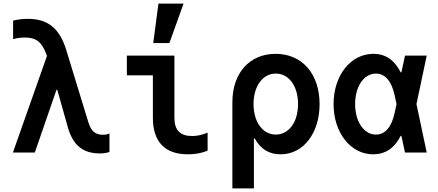

<svg xmlns="http://www.w3.org/2000/svg" viewBox="-20 -850 2440 1070"><path d="M52 0H174L295 -350H299L358 -141C386 -41 442 5 536 5C555 5 572 3 590 -3V-106C579 -101 566 -99 553 -99C511 -99 487 -120 472 -170L349 -572C311 -695 245 -745 134 -745C107 -745 82 -742 53 -735V-632C75 -638 96 -641 118 -641C182 -641 214 -616 240 -543L242 -539Z M952 -540H687V-430H832V-193C832 -60 899 10 1027 10C1068 10 1107 3 1137 -11V-111C1108 -98 1078 -92 1050 -92C984 -92 952 -125 952 -193ZM1003 -830H863L834 -610H924Z M1544 10C1670 10 1761 -107 1761 -270C1761 -438 1664 -550 1516 -550C1370 -550 1275 -442 1275 -280V200H1395V-78H1400C1431 -20 1479 10 1544 10ZM1393 -270C1393 -370 1444 -440 1517 -440C1590 -440 1641 -370 1641 -270C1641 -170 1590 -100 1517 -100C1444 -100 1393 -170 1393 -270Z M2061 -550C1935 -550 1839 -431 1839 -270C1839 -110 1934 10 2060 10C2127 10 2178 -24 2213 -93H2217L2237 0H2358L2301 -270L2358 -540H2237L2217 -447H2213C2178 -516 2128 -550 2061 -550ZM2179 -220C2162 -141 2126 -100 2075 -100C2008 -100 1959 -172 1959 -270C1959 -368 2008 -440 2075 -440C2125 -440 2162 -399 2179 -320L2190 -270Z"/></svg>

Font: CommitMono
Style: Bold
Weight: 700
Monospace: yes
Designer: Eigil Nikolajsen
Foundry: Eigil Nikolajsen
Version: Version 1.143